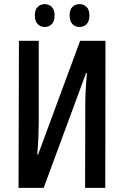

<svg xmlns="http://www.w3.org/2000/svg" viewBox="-20 -912 603 932"><path d="M70 0 72 -714H168V-317Q168 -288 166.5 -250.5Q165 -213 161 -162H165L369 -714H492L491 0H393L394 -408Q394 -438 396 -476Q398 -514 402 -558H398L192 0ZM149 -837Q149 -865 163 -878.5Q177 -892 197 -892Q218 -892 231.5 -878Q245 -864 245 -837Q245 -809 231.5 -795Q218 -781 197 -781Q177 -781 163 -795Q149 -809 149 -837ZM318 -837Q318 -865 331.5 -878.5Q345 -892 366 -892Q387 -892 400.5 -878Q414 -864 414 -837Q414 -809 400.5 -795Q387 -781 366 -781Q345 -781 331.5 -795Q318 -809 318 -837Z"/></svg>

Font: Noto Sans ExtraCondensed Medium
Style: Regular
Weight: 500
Width: 2
Designer: Monotype Design Team
Foundry: Monotype Imaging Inc.
Version: Version 2.013; ttfautohint (v1.8.4.7-5d5b)